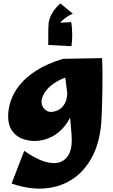

<svg xmlns="http://www.w3.org/2000/svg" viewBox="-20 -801 652 1110"><path d="M47 260 120 71Q184 116 236 132.5Q288 149 325 137Q362 125 380.5 86Q399 47 394 -18Q391 -62 387 -104Q383 -146 377 -195.5Q371 -245 363 -309Q355 -373 344 -461L570 -465Q572 -430 572.5 -382.5Q573 -335 572 -282.5Q571 -230 569.5 -179.5Q568 -129 565 -87Q556 23 513.5 104.5Q471 186 401.5 233Q332 280 241.5 288Q151 296 47 260ZM181 14Q140 14 105 -0.5Q70 -15 48.5 -47Q27 -79 27 -130Q27 -172 42.5 -218.5Q58 -265 94 -310Q130 -355 191.5 -394Q253 -433 344 -461L416 -367Q360 -357 322 -337Q284 -317 261.5 -294Q239 -271 229.5 -250Q220 -229 220 -215Q220 -188 236.5 -171Q253 -154 274 -154Q294 -154 316 -164.5Q338 -175 353.5 -200.5Q369 -226 369 -272L428 -299Q423 -210 398.5 -150Q374 -90 338 -54Q302 -18 261 -2Q220 14 181 14ZM329 -781 401 -722Q370 -708 348 -689.5Q326 -671 324 -660L297 -668L392 -673Q397 -642 397.5 -603Q398 -564 393 -534L259 -541Q259 -575 259 -605.5Q259 -636 261 -667Q265 -698 283 -727.5Q301 -757 329 -781Z"/></svg>

Font: Marhey
Style: Bold
Weight: 700
Designer: Nur Syamsi & Bustanul Arifin
Foundry: Namelatype
Version: Version 1.000